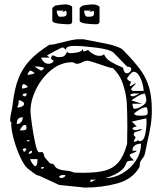

<svg xmlns="http://www.w3.org/2000/svg" viewBox="-20 -838 752 870"><path d="M668 -337Q668 -302 662.5 -268Q657 -234 647 -192L637 -143Q635 -131 624 -118Q618 -110 615.5 -104Q613 -98 613 -88Q613 -82 612 -81Q581 -26 511.5 -7Q442 12 365 12L248 0L155 -43H150Q144 -46 130.5 -55.5Q117 -65 106 -74Q90 -87 72.5 -124.5Q55 -162 43 -205Q31 -248 31 -273Q31 -280 32 -283Q30 -283 28 -286Q26 -289 26 -291Q26 -309 33 -339Q37 -358 38 -370Q46 -438 64 -483.5Q82 -529 115 -564.5Q148 -600 205 -636L208 -635Q219 -635 261 -646Q315 -660 333 -660H359L395 -653Q412 -650 451.5 -642Q491 -634 500 -630Q506 -628 518 -623.5Q530 -619 538 -611Q589 -559 616 -522Q643 -485 655.5 -442Q668 -399 668 -337ZM167 -575Q168 -573 171 -567Q174 -561 181.5 -555Q189 -549 201 -549Q215 -549 224 -562Q221 -563 216 -567.5Q211 -572 211 -574Q211 -577 213 -580.5Q215 -584 217 -587Q223 -587 230 -583Q237 -579 247 -579Q262 -579 269.5 -583.5Q277 -588 285 -605Q286 -597 300 -597Q313 -597 333 -601Q353 -605 353 -617Q353 -616 355.5 -611Q358 -606 359 -605Q358 -605 358 -604.5Q358 -604 358 -604Q362 -605 368.5 -607.5Q375 -610 380 -612Q381 -609 388 -603Q395 -597 406.5 -591Q418 -585 433 -585Q438 -585 443.5 -587Q449 -589 451 -593Q459 -572 482.5 -558Q506 -544 538 -531Q538 -523 542.5 -514.5Q547 -506 554 -506Q562 -506 568.5 -512Q575 -518 575 -525Q575 -536 556 -536L496 -598Q480 -614 417 -622Q354 -630 316 -630Q299 -630 289 -626.5Q279 -623 279 -611Q277 -615 271.5 -619Q266 -623 264 -623Q260 -623 231.5 -608Q203 -593 193 -587L205 -577H167ZM380 -612ZM556 -186 557 -262Q557 -330 554.5 -371.5Q552 -413 537 -457.5Q522 -502 489 -531Q488 -530 485 -530Q480 -530 437 -545Q385 -563 377 -563Q370 -563 362 -560Q354 -557 352 -556Q340 -549 329 -549Q323 -549 317.5 -552.5Q312 -556 307 -556Q256 -556 212.5 -521Q169 -486 143.5 -434Q118 -382 118 -334Q118 -323 124.5 -275Q131 -227 140 -187.5Q149 -148 157 -148L170 -149Q174 -149 177 -142.5Q180 -136 180 -130Q182 -125 193.5 -112.5Q205 -100 207 -97Q216 -97 220 -95Q224 -93 227 -88Q231 -79 241 -74Q251 -69 262.5 -67Q274 -65 277 -65Q303 -63 315 -56L355 -55Q418 -55 455.5 -65Q493 -75 517 -103Q541 -131 556 -186ZM137 -537Q144 -530 154.5 -524.5Q165 -519 167 -518Q170 -518 175 -523.5Q180 -529 180 -531Q166 -535 158 -536Q150 -537 137 -537ZM105 -499Q120 -499 137 -506Q136 -509 128 -513.5Q120 -518 118 -518Q114 -518 109.5 -510.5Q105 -503 105 -499ZM585 -513Q579 -513 567.5 -499.5Q556 -486 556 -482Q556 -479 562 -474Q568 -469 572 -468Q574 -468 575 -469Q568 -457 568 -448Q574 -448 582 -454Q590 -460 597 -460Q596 -459 585 -448Q574 -437 574 -432L575 -431L581 -426H631Q631 -438 625.5 -459Q620 -480 609.5 -496.5Q599 -513 585 -513ZM79 -437Q95 -437 106 -444Q104 -448 97 -452.5Q90 -457 88 -457Q79 -457 79 -437ZM81 -407Q82 -406 87 -403.5Q92 -401 93 -401Q97 -401 99 -406.5Q101 -412 101 -415Q84 -415 81 -407ZM581 -401Q584 -401 594.5 -405.5Q605 -410 612 -414Q609 -414 592 -414.5Q575 -415 569 -407Q570 -406 575 -403.5Q580 -401 581 -401ZM637 -414Q626 -414 607.5 -404Q589 -394 575 -383L624 -368H580Q580 -362 582.5 -353.5Q585 -345 590 -345Q603 -345 623 -357Q643 -369 643 -383Q643 -389 641 -398.5Q639 -408 637 -414ZM57 -352 63 -351Q70 -351 79.5 -355.5Q89 -360 89 -368Q89 -374 80 -379Q71 -384 65 -384Q65 -361 57 -352ZM626 -314Q649 -314 649 -326V-331Q649 -352 641 -352Q630 -352 612 -341.5Q594 -331 587 -322Q594 -314 609 -314H619ZM56 -276Q69 -276 76 -285Q83 -294 83 -307Q67 -306 61.5 -298.5Q56 -291 56 -276ZM644 -287 643 -302 577 -287 600 -265Q595 -265 587.5 -262Q580 -259 580 -256Q580 -253 585 -250.5Q590 -248 594 -248Q598 -248 608 -250.5Q618 -253 624 -253Q621 -247 605 -243Q595 -241 590.5 -238.5Q586 -236 586 -229Q586 -224 590 -221Q594 -218 594 -216Q594 -213 590 -206.5Q586 -200 586 -196Q603 -196 605 -204Q606 -202 608 -200.5Q610 -199 612 -198Q631 -198 637.5 -227.5Q644 -257 644 -287ZM69 -248 81 -247Q90 -247 95 -249.5Q100 -252 100 -259Q100 -272 93 -272Q86 -272 80.5 -265Q75 -258 69 -248ZM113 -198V-204Q104 -204 100 -198ZM619 -187Q602 -187 591 -179Q580 -171 580 -155H600Q597 -150 588.5 -147Q580 -144 574 -141.5Q568 -139 568 -132Q568 -130 587 -111Q565 -110 559.5 -107.5Q554 -105 551 -97Q551 -96 548.5 -89.5Q546 -83 538 -74Q525 -60 502.5 -48.5Q480 -37 457 -31Q497 -31 534.5 -52.5Q572 -74 595.5 -110Q619 -146 619 -187ZM100 -160Q99 -162 97 -164Q95 -166 93 -167Q90 -166 86.5 -164Q83 -162 81 -160Q88 -157 88 -148ZM110 -141Q125 -141 125 -151L124 -155Q118 -154 114 -150.5Q110 -147 110 -141ZM150 -117H117Q117 -111 126 -98Q135 -85 139 -85Q150 -85 150 -117ZM180 -81H167V-73Q177 -73 180 -81ZM276 -45H270Q250 -45 248 -37Q249 -35 251 -33.5Q253 -32 255 -31Q262 -31 269 -34.5Q276 -38 276 -45ZM390 -12 414 -24H390ZM279 -818Q287 -818 297 -814Q307 -810 307 -806V-740Q307 -728 291 -728Q269 -728 243 -731.5Q217 -735 217 -745V-802L229 -812Q230 -813 248 -815.5Q266 -818 279 -818ZM403 -818Q411 -818 421 -814Q431 -810 431 -806V-740Q431 -728 415 -728Q393 -728 367 -731.5Q341 -735 341 -745V-802L353 -812Q354 -813 372 -815.5Q390 -818 403 -818ZM253 -762Q269 -762 275.5 -764.5Q282 -767 282 -778Q282 -784 279 -790Q276 -789 272 -786.5Q268 -784 262 -784L269 -790H237Q237 -781 241 -771.5Q245 -762 253 -762ZM377 -762Q393 -762 399.5 -764.5Q406 -767 406 -778Q406 -784 403 -790Q400 -789 396 -786.5Q392 -784 386 -784L393 -790H361Q361 -781 365 -771.5Q369 -762 377 -762Z"/></svg>

Font: Cabin Sketch
Style: Regular
Weight: 400
Version: Version 1.100